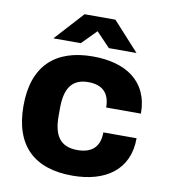

<svg xmlns="http://www.w3.org/2000/svg" viewBox="-82 -794 777 876"><g transform="rotate(10 306.0 -355.5)"><path d="M118 -590H245L311 -657L375 -590H503L382 -723H239ZM311 12C463 12 571 -59 571 -207H417C417 -139 380 -107 314 -107C234 -107 203 -155 203 -245V-282C203 -372 234 -421 310 -421C375 -421 410 -388 410 -321H571C571 -472 462 -540 311 -540C138 -540 37 -450 37 -264C37 -77 137 12 311 12Z"/></g></svg>

Font: Archivo ExtraBold
Style: Regular
Weight: 800
Designer: Hector Gatti
Foundry: Omnibus-Type
Version: Version 2.001